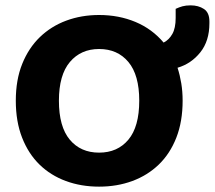

<svg xmlns="http://www.w3.org/2000/svg" viewBox="-20 -680 802 717"><path d="M662 -304Q662 -226 638.5 -166Q615 -106 573 -65.5Q531 -25 474 -4Q417 17 350 17Q283 17 226 -4Q169 -25 127.5 -65.5Q86 -106 62.5 -166Q39 -226 39 -304Q39 -382 63 -441.5Q87 -501 129 -541.5Q171 -582 227.5 -603Q284 -624 350 -624Q424 -624 486 -598Q548 -572 591 -521Q611 -531 623.5 -553Q636 -575 636 -613V-647Q649 -653 661.5 -656.5Q674 -660 692 -660Q721 -660 741.5 -646.5Q762 -633 762 -600V-593Q762 -527 728 -484.5Q694 -442 643 -427Q652 -399 657 -368.5Q662 -338 662 -304ZM500 -304Q500 -400 459.5 -448.5Q419 -497 350 -497Q282 -497 241 -448.5Q200 -400 200 -304Q200 -207 240.5 -158.5Q281 -110 350 -110Q419 -110 459.5 -158.5Q500 -207 500 -304Z"/></svg>

Font: Baloo Tammudu 2
Style: Bold
Weight: 700
Designer: Maithili Shingre, Omkar Shende and Ek Type
Foundry: Ek Type
Version: Version 1.640;hotconv 1.0.111;makeotfexe 2.5.65597; ttfautoh